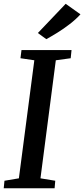

<svg xmlns="http://www.w3.org/2000/svg" viewBox="-20 -1012 452 1032"><path d="M0 0 4 -40.5 81.5 -53.5 164.5 -688 90 -699 95.5 -743H364.5L360 -699L280 -688L197.5 -53.5L277 -40.5L273.5 0ZM229 -801.5 183.5 -834.5 333 -991.5 412.5 -935Q388.5 -908.5 355.2 -882.8Q322 -857 288.2 -836.2Q254.5 -815.5 229 -801.5Z"/></svg>

Font: Merriweather 24pt Medium
Style: Italic
Weight: 500
Italic angle: -7.8°
Version: Version 2.101